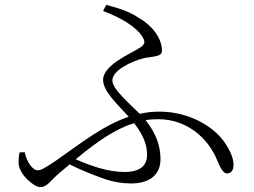

<svg xmlns="http://www.w3.org/2000/svg" viewBox="-20 -767 1040 786"><path d="M81 -144 60 -143C57 -129 56 -117 56 -101C56 -55 118 -1 145 -1C173 -1 185 -26 222 -58L265 -94C315 -69 360 -52 398 -38C441 -22 481 -16 517 -16C585 -16 637 -46 637 -115C637 -170 619 -221 576 -275C593 -278 610 -279 628 -279C745 -279 832 -202 869 -111C880 -84 893 -57 909 -57C927 -57 936 -72 936 -91C936 -117 926 -144 901 -182C859 -245 759 -310 633 -310C605 -310 578 -307 552 -301C510 -344 440 -401 440 -438C440 -481 525 -518 566 -528C604 -537 643 -533 643 -559C643 -612 602 -663 548 -694C508 -721 464 -734 415 -747L402 -722C479 -693 541 -655 565 -613C575 -594 573 -586 555 -573C515 -547 402 -501 402 -440C402 -392 464 -337 507 -289C405 -255 314 -183 210 -110C162 -78 149 -70 134 -70C113 -70 89 -105 81 -144ZM529 -263C570 -210 582 -171 582 -133C582 -89 554 -63 489 -63C422 -63 351 -88 290 -115C378 -188 452 -239 529 -263Z"/></svg>

Font: Noto Serif KR Light
Style: Regular
Weight: 300
Designer: Ryoko NISHIZUKA 西塚涼子 (kana & ideographs); Frank Grießhammer (Latin, Greek & Cyrillic); Wenlong ZHANG 张文龙 (bopomofo); San
Foundry: Adobe
Version: Version 2.001;hotconv 1.1.0;makeotfexe 2.6.0